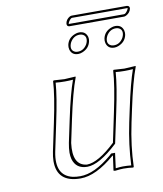

<svg xmlns="http://www.w3.org/2000/svg" viewBox="-80 -763 711 838"><g transform="rotate(-10 275.0 -343.5)"><path d="M363.8 -64Q278.3 9.8 210 9.8Q105 9.8 106 -85.4Q106.4 -105 110.8 -126L136.7 -249Q161.6 -366.2 165 -429.2L168 -432.1Q169.9 -432.1 215.3 -429.2L264.6 -432.1L265.1 -429.2Q242.2 -368.7 216.8 -249L195.8 -149.9Q183.1 -51.3 247.6 -44.9Q297.4 -45.4 375.5 -119.1L402.8 -249Q427.7 -366.2 431.2 -429.2L433.6 -432.1Q435.5 -432.1 481 -429.2L530.8 -432.1L531.2 -429.2Q508.3 -368.7 482.9 -249L470.7 -191.9Q449.2 -90.3 446.8 0L444.3 2.9Q425.3 0 400.4 0Q388.2 0 365.2 2.9Q356.4 2.9 356.9 0L365.7 -64ZM418 -573.2Q424.3 -603.5 455.1 -615.2Q464.4 -619.1 473.6 -619.1Q502 -619.1 509.3 -592.8Q511.7 -582.5 509.8 -573.2Q503.4 -543 472.7 -530.8Q463.4 -526.9 454.1 -526.9Q425.8 -526.9 418.5 -553.2Q416 -563.5 418 -573.2ZM257.8 -573.2Q264.2 -603.5 294.9 -615.2Q304.2 -619.1 313.5 -619.1Q341.8 -619.1 349.6 -592.8Q352.1 -582.5 349.6 -573.2Q343.3 -543 312.5 -530.8Q303.2 -526.9 293.9 -526.9Q265.6 -526.9 258.3 -553.2Q255.9 -563.5 257.8 -573.2ZM520 -652.8H275.9Q264.2 -654.3 266.1 -668Q269.5 -685.1 285.6 -694.3Q290.5 -696.8 294.4 -696.8H539.1Q551.8 -695.3 550.3 -683.1Q546.4 -665 528.8 -655.8Q523.9 -653.3 520 -652.8ZM356.9 -71.8 359.9 -74.2H377L368.2 -7.3Q388.7 -9.8 400.4 -9.8Q419.4 -9.8 437 -7.8Q440.9 -98.6 460.9 -193.8L473.1 -251Q497.1 -364.3 517.1 -420.4Q500 -418.9 481 -418.9Q457 -418.9 440.9 -420.9Q436.5 -358.4 412.6 -247.1L384.3 -113.8L382.3 -111.8Q300.8 -35.6 247.6 -35.2Q197.8 -35.2 184.6 -80.6Q181.2 -94.2 181.2 -109.4Q181.6 -128.9 186 -151.9L207 -251Q231 -364.3 251.5 -420.4Q234.4 -418.9 215.3 -418.9Q191.4 -418.9 174.8 -420.9Q170.4 -358.9 146.5 -247.1L120.6 -124Q100.1 -20.5 177.7 -2.9Q192.9 0 210 0Q272.9 0 350.1 -65.4Q354 -69.3 356.9 -71.8ZM427.7 -570.8Q422.4 -546.4 443.4 -538.6Q448.7 -537.1 454.1 -537.1Q480 -537.1 495.1 -562.5Q498.5 -569.3 500 -575.2Q505.4 -599.6 484.4 -607.4Q479 -608.9 473.6 -608.9Q447.8 -608.9 432.6 -583.5Q429.2 -576.7 427.7 -570.8ZM267.6 -570.8Q262.2 -546.4 283.2 -538.6Q288.6 -537.1 293.9 -537.1Q319.8 -537.1 335 -562.5Q338.4 -569.3 339.8 -575.2Q345.2 -599.6 324.2 -607.4Q318.8 -608.9 313.5 -608.9Q287.6 -608.9 272.5 -583.5Q269 -576.7 267.6 -570.8ZM520 -663.1Q528.3 -663.1 537.6 -678.7Q539.6 -682.6 540.5 -685.1V-687H539.1H294.4Q288.1 -687 278.8 -672.4Q276.4 -668.5 275.9 -666Q275.9 -664.1 275.9 -663.1Z"/></g></svg>

Font: Linux Biolinum Outline O
Style: Italic
Weight: 400
Italic angle: -12°
Designer: Philipp H. Poll
Foundry: Philipp H. Poll
Version: Version 0.6.2